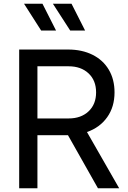

<svg xmlns="http://www.w3.org/2000/svg" viewBox="-20 -1011 688 1031"><path d="M83 -745H346Q420 -745 476.5 -717Q533 -689 564 -637Q595 -585 595 -515Q595 -437 555.5 -381.5Q516 -326 447 -302L620 0H506L345 -285H181V0H83ZM349 -375Q415 -375 455.5 -413Q496 -451 496 -515Q496 -579 455.5 -617Q415 -655 349 -655H181V-375ZM264 -991H364L437 -847H357ZM208 -991 281 -847H201L109 -991Z"/></svg>

Font: Evergrow Sans 
Style: Medium
Weight: 500
Foundry: 10Web
Version: Version 1.000